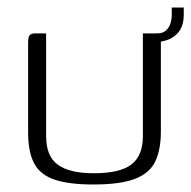

<svg xmlns="http://www.w3.org/2000/svg" viewBox="-20 -488 510 512"><path d="M103 -399V-125Q103 -71 134.5 -48.5Q166 -26 230 -26Q300 -26 330.5 -49.5Q361 -73 361 -125V-399Q362 -399 365.5 -399Q369 -399 373 -399Q377 -399 381 -399Q385 -399 386 -399Q396 -399 400.5 -397.5Q405 -396 407 -391Q409 -386 409 -375V-137Q409 -90 394.5 -58.5Q380 -27 341 -11.5Q302 4 229 4Q164 4 125.5 -9Q87 -22 71 -52.5Q55 -83 55 -134V-375Q55 -389 59 -394Q63 -399 75 -399Q82 -399 88.5 -399Q95 -399 103 -399ZM382 -376 378 -399H399Q415 -399 423.5 -407.5Q432 -416 435 -427Q438 -438 438 -445V-468H470V-448Q470 -412 447 -393Q424 -374 382 -376Z"/></svg>

Font: Genos Thin Light
Style: Regular
Weight: 300
Version: Version 1.010